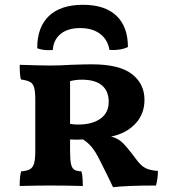

<svg xmlns="http://www.w3.org/2000/svg" viewBox="-20 -773 715 800"><path d="M638 -61Q638 -30 630 0Q509 0 451 7Q437 -24 395 -107Q377 -143 361 -161.5Q345 -180 326 -192L299 -191L272 -192V-143Q272 -106 276 -89Q280 -72 289.5 -66Q299 -60 319 -59Q325 -42 325 2Q257 0 188 0Q134 0 62 2Q62 -38 68 -59Q93 -61 105 -68Q117 -75 122 -92Q127 -109 127 -146V-357Q127 -393 122 -409Q117 -425 105.5 -431.5Q94 -438 67 -442Q62 -461 62 -503Q149 -500 188 -500Q231 -500 277 -503Q335 -505 362 -505Q477 -505 529.5 -464.5Q582 -424 582 -357Q582 -298 544 -257.5Q506 -217 443 -204Q471 -197 490 -179Q509 -161 550 -106Q567 -83 585.5 -73Q604 -63 638 -61ZM433 -349Q433 -393 405 -417Q377 -441 321 -441Q296 -441 272 -435V-257Q287 -254 305 -254Q364 -254 398.5 -278.5Q433 -303 433 -349ZM326 -753Q417 -753 465 -707.5Q513 -662 513 -577Q481 -562 436 -565Q429 -608 397 -632Q365 -656 314 -656Q263 -656 233 -632Q203 -608 200 -565Q194 -564 181 -564Q156 -564 135 -572Q135 -660 184 -706.5Q233 -753 326 -753Z"/></svg>

Font: Vollkorn SC
Style: Bold
Weight: 700
Designer: Friedrich Althausen
Foundry: Friedrich Althausen
Version: Version 4.015